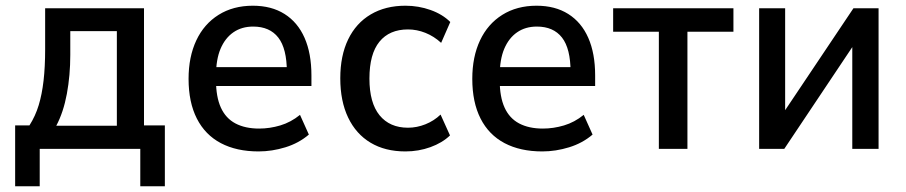

<svg xmlns="http://www.w3.org/2000/svg" viewBox="-20 -521 3172 672"><path d="M33 131V-82H83Q104 -115 115.5 -153Q127 -191 132.5 -239Q138 -287 138 -349V-492H484V-82H557V131H471V0H119V131ZM177 -81H389V-412H226V-329Q226 -257 214 -192.5Q202 -128 177 -81Z M885 9Q808 9 753 -20Q698 -49 669 -106Q640 -163 640 -245Q640 -322 667 -379.5Q694 -437 745 -469Q796 -501 865 -501Q930 -501 976 -472Q1022 -443 1046 -388.5Q1070 -334 1070 -257V-220H719V-286H1000L984 -269Q984 -351 954 -389.5Q924 -428 866 -428Q826 -428 797 -408Q768 -388 752 -350.5Q736 -313 736 -256V-240Q736 -182 753 -144.5Q770 -107 804 -89Q838 -71 887 -71Q924 -71 961 -82Q998 -93 1030 -119L1061 -50Q1026 -20 979 -5.5Q932 9 885 9Z M1399 9Q1328 9 1277 -21.5Q1226 -52 1198.5 -109.5Q1171 -167 1171 -247Q1171 -326 1198.5 -383Q1226 -440 1277.5 -470.5Q1329 -501 1399 -501Q1445 -501 1487 -486Q1529 -471 1556 -444L1524 -371Q1499 -394 1469 -406Q1439 -418 1408 -418Q1343 -418 1308 -375Q1273 -332 1273 -246Q1273 -161 1308.5 -117.5Q1344 -74 1408 -74Q1439 -74 1469 -86Q1499 -98 1522 -120L1555 -47Q1528 -21 1486.5 -6Q1445 9 1399 9Z M1878 9Q1801 9 1746 -20Q1691 -49 1662 -106Q1633 -163 1633 -245Q1633 -322 1660 -379.5Q1687 -437 1738 -469Q1789 -501 1858 -501Q1923 -501 1969 -472Q2015 -443 2039 -388.5Q2063 -334 2063 -257V-220H1712V-286H1993L1977 -269Q1977 -351 1947 -389.5Q1917 -428 1859 -428Q1819 -428 1790 -408Q1761 -388 1745 -350.5Q1729 -313 1729 -256V-240Q1729 -182 1746 -144.5Q1763 -107 1797 -89Q1831 -71 1880 -71Q1917 -71 1954 -82Q1991 -93 2023 -119L2054 -50Q2019 -20 1972 -5.5Q1925 9 1878 9Z M2286 0V-410H2126V-492H2547V-410H2386V0Z M2637 0V-492H2728V-104H2707L2967 -492H3055V0H2963V-389H2985L2725 0Z"/></svg>

Font: Nunito Sans 10pt SemiCondensed SemiBold
Style: Regular
Weight: 600
Width: 4
Designer: Vernon Adams
Foundry: Vernon Adams
Version: Version 3.101;gftools[0.9.27]